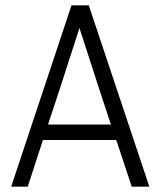

<svg xmlns="http://www.w3.org/2000/svg" viewBox="-20 -700 602 720"><path d="M474 0 416 -175H141L84 0H22L248 -680H313L540 0ZM203 -363 160 -233H396L353 -363L278 -595Z"/></svg>

Font: Inria Sans Light
Style: Regular
Weight: 300
Designer: Black Foundry Team
Foundry: Black Foundry
Version: Version 1.2; ttfautohint (v1.8.3)